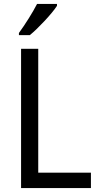

<svg xmlns="http://www.w3.org/2000/svg" viewBox="-20 -964 508 984"><path d="M272 -934V-944H170C147 -899 109 -839 77 -795V-784H133C177 -820 247 -895 272 -934ZM88 0H446V-79H176V-714H88Z"/></svg>

Font: Noto Sans Arabic SemCond
Style: Regular
Weight: 400
Width: 4
Designer: Monotype Design Team, Nadine Chahine, Nizar Qandah and Khaled Hosny
Foundry: Monotype Imaging Inc.
Version: Version 2.012